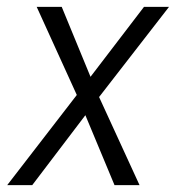

<svg xmlns="http://www.w3.org/2000/svg" viewBox="-20 -540 540 560"><path d="M1 0 204 -263 87 -520H160L244 -316L400 -520H473L269 -257L387 0H314L229 -204L74 0Z"/></svg>

Font: Iosevka Light Oblique
Style: Regular
Weight: 300
Italic angle: -9°
Monospace: yes
Designer: Belleve Invis
Foundry: Belleve Invis
Version: Version 32.5.0; ttfautohint (v1.8.4)